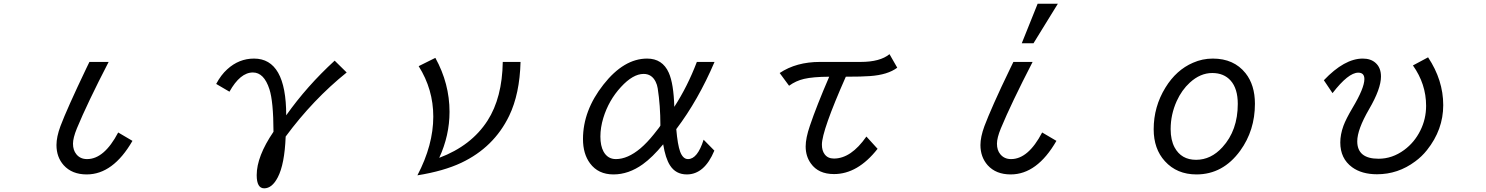

<svg xmlns="http://www.w3.org/2000/svg" viewBox="-20 -900 8040 1039"><path d="M696.8 -137.7Q591.8 43.9 449.2 43.9Q369.6 43.9 324.7 -5.9Q285.6 -49.8 285.6 -115.2Q285.6 -159.2 307.1 -217.3Q342.3 -311 447.8 -531.7L463.9 -564.9H567.9Q452.6 -341.8 396 -205.1Q375 -153.3 375 -122.6Q375 -87.4 393.1 -65.4Q414.1 -39.1 451.2 -39.1Q543.9 -39.1 619.6 -183.1Z M1149.9 -445.8Q1175.8 -494.6 1209.5 -524.9Q1272.9 -583 1354.5 -583Q1528.8 -583 1528.8 -275.9Q1641.1 -434.6 1791 -571.8L1856 -507.8Q1673.8 -361.3 1525.9 -161.1Q1520 -10.3 1482.9 60.1Q1452.1 119.1 1409.7 119.1Q1369.1 119.1 1369.1 47.9Q1369.1 -53.7 1460 -187Q1459.5 -350.6 1438 -417Q1408.7 -507.8 1348.6 -507.8Q1279.8 -507.8 1221.7 -403.8Z M2796.9 -564.9Q2792.5 -392.1 2735.4 -273.4Q2652.8 -102.5 2476.1 -19Q2380.9 25.9 2238.8 48.8Q2324.7 -115.2 2324.7 -269Q2324.7 -416.5 2245.6 -542L2335.9 -586.9Q2412.6 -447.8 2412.6 -294.9Q2412.6 -167 2356.9 -45.9Q2530.8 -111.3 2618.2 -247.1Q2697.8 -371.1 2700.7 -564.9Z M3845.7 -85Q3792 43.9 3696.8 43.9Q3636.7 43.9 3605.5 -5.4Q3581.1 -43.5 3568.8 -119.1Q3510.3 -48.3 3458.5 -11.2Q3381.8 43.9 3299.8 43.9Q3217.3 43.9 3172.9 -16.1Q3134.8 -67.4 3134.8 -147.5Q3134.8 -301.8 3245.6 -442.4Q3356 -583 3481.9 -583Q3564.9 -583 3599.1 -506.3Q3625.5 -446.8 3628.9 -321.8Q3700.2 -431.6 3751 -564.9H3846.7Q3758.3 -357.9 3639.6 -201.2Q3647 -116.2 3660.6 -79.1Q3675.8 -39.1 3703.1 -39.1Q3754.4 -39.1 3787.6 -144ZM3553.7 -220.7Q3553.7 -329.1 3539.1 -422.4Q3536.1 -441.4 3527.8 -458Q3506.8 -500 3462.9 -500Q3405.3 -500 3340.3 -429.2Q3273.9 -357.4 3244.6 -261.2Q3229 -209.5 3229 -161.1Q3229 -110.8 3246.1 -79.6Q3268.6 -39.1 3313 -39.1Q3376.5 -39.1 3445.8 -97.2Q3481.4 -127.4 3518.6 -173.8Q3553.7 -217.3 3553.7 -220.7Z M4199.2 -504.9Q4289.1 -564.9 4417 -564.9H4637.2Q4742.7 -564.9 4793.5 -606.9L4835.4 -533.7Q4784.2 -495.1 4688 -488.3Q4645 -484.9 4557.1 -484.9Q4427.7 -192.4 4427.7 -117.2Q4427.7 -85 4442.4 -65.4Q4459.5 -42 4492.7 -42Q4585.4 -42 4668.5 -161.1L4729 -94.7Q4621.6 42 4493.2 42Q4408.7 42 4368.2 -15.1Q4339.8 -54.2 4339.8 -107.4Q4339.8 -152.8 4362.8 -219.7Q4398.9 -326.7 4467.3 -484.9Q4379.4 -484.4 4331.1 -473.1Q4287.1 -462.9 4250 -436Z M5509.3 -666 5595.2 -879.9H5704.6L5572.8 -666ZM5619.6 -183.1 5696.8 -137.7Q5592.3 43.9 5449.2 43.9Q5369.6 43.9 5324.7 -5.9Q5285.6 -50.3 5285.6 -115.2Q5285.6 -158.7 5307.1 -217.3Q5324.7 -264.2 5359.6 -343Q5394.5 -421.9 5447.8 -531.7L5463.9 -564.9H5567.9Q5510.3 -453.1 5467.3 -363.3Q5424.3 -273.4 5396 -205.1Q5375 -153.8 5375 -122.6Q5375 -86.9 5393.1 -65.4Q5414.6 -39.1 5451.2 -39.1Q5544.4 -39.1 5619.6 -183.1Z M6543 -583Q6657.2 -583 6720.2 -503.9Q6771 -439.9 6771 -338.4Q6771 -194.3 6691.4 -84.5Q6598.1 43.9 6454.6 43.9Q6348.6 43.9 6283.7 -27.8Q6223.1 -94.2 6223.1 -200.7Q6223.1 -322.8 6286.6 -425.8Q6345.2 -521.5 6436 -560.5Q6486.8 -583 6543 -583ZM6540 -504.9Q6475.6 -504.9 6418.9 -453.1Q6375 -413.1 6347.7 -353Q6314.9 -280.3 6314.9 -201.2Q6314.9 -142.1 6336.4 -102.1Q6372.6 -35.2 6452.6 -35.2Q6533.2 -35.2 6595.2 -103.5Q6678.2 -194.3 6678.2 -337.9Q6678.2 -420.4 6639.6 -463.9Q6603 -504.9 6540 -504.9Z M7144 -465.8Q7255.4 -583 7354.5 -583Q7397.5 -583 7423.3 -560.1Q7453.1 -534.2 7453.1 -485.8Q7453.1 -419.4 7388.7 -309.1Q7324.7 -198.7 7324.7 -135.3Q7324.7 -41 7439.9 -41Q7514.2 -41 7578.6 -88.4Q7634.3 -129.4 7666 -193.4Q7697.3 -255.9 7697.3 -327.6Q7697.3 -445.3 7626 -545.9L7708 -589.8Q7790 -466.3 7790 -331.1Q7790 -198.2 7702.1 -87.9Q7674.3 -52.7 7638.2 -26.4Q7545.4 43 7431.6 43Q7349.1 43 7296.9 4.9Q7232.9 -42 7232.9 -128.9Q7232.9 -171.9 7250 -219.2Q7263.7 -256.3 7299.3 -316.4Q7363.3 -423.3 7363.3 -472.2Q7363.3 -506.8 7330.1 -506.8Q7276.4 -506.8 7190.9 -396Z"/></svg>

Font: FORM UDPGothic
Style: Regular
Weight: 400
Foundry: Pronama LLC
Version: Version 1.05101